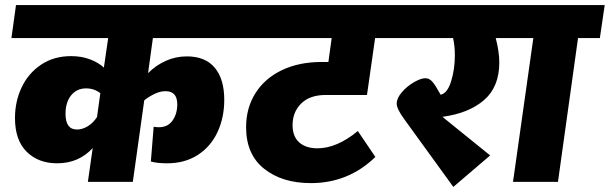

<svg xmlns="http://www.w3.org/2000/svg" viewBox="-20 -716 2401 756"><path d="M563 -428Q594 -459 633 -476.5Q672 -494 716 -494Q788 -494 825.5 -449.5Q863 -405 863 -323Q863 -253 836.5 -196Q810 -139 759 -106Q708 -73 638 -73Q599 -73 574 -80L585 -217Q595 -215 605 -215Q641 -215 659.5 -241.5Q678 -268 678 -305Q678 -357 632 -357Q611 -357 589 -346.5Q567 -336 548 -321L503 0H326L345 -133Q290 -73 205 -73Q131 -73 85 -118.5Q39 -164 39 -251Q39 -317 65.5 -372.5Q92 -428 142 -461.5Q192 -495 260 -495Q301 -495 334 -482.5Q367 -470 389 -450L406 -566H25L43 -696H991L973 -566H582ZM362 -255 375 -349Q351 -368 319 -368Q282 -368 260 -340.5Q238 -313 238 -268Q238 -206 283 -206Q304 -206 325 -218.5Q346 -231 362 -255Z M1132 -223Q1132 -179 1158 -155.5Q1184 -132 1230 -132Q1306 -132 1389 -200L1458 -98Q1352 5 1204 5Q1091 5 1020 -51.5Q949 -108 949 -215Q949 -291 986 -349.5Q1023 -408 1090.5 -440Q1158 -472 1246 -472H1273L1286 -566H931L949 -696H1577L1559 -566H1457L1425 -342H1262Q1200 -342 1166 -308.5Q1132 -275 1132 -223Z M2038 -566H1932Q1946 -512 1946 -470Q1946 -374 1886 -322Q1826 -270 1722 -256L1910 -104L1765 20L1573 -245Q1542 -287 1542 -308Q1542 -329 1562 -352.5Q1582 -376 1609.5 -392Q1637 -408 1655 -408Q1671 -408 1683.5 -393Q1696 -378 1715 -343Q1742 -349 1756.5 -396.5Q1771 -444 1771 -498Q1771 -535 1764 -566H1518L1536 -696H2056Z M2342 -566H2256L2177 0H2000L2080 -566H1994L2012 -696H2361Z"/></svg>

Font: FiraGO Heavy
Style: Italic
Weight: 900
Italic angle: -8°
Designer: bBox Type GmbH
Foundry: bBox Type GmbH
Version: Version 1.001